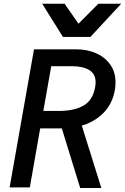

<svg xmlns="http://www.w3.org/2000/svg" viewBox="-20 -984 656 1008"><path d="M158.5 -725H381.5Q436.5 -725 483.2 -705Q530 -685 558.2 -645.8Q586.5 -606.5 586.5 -551Q586.5 -530.5 583 -511Q570 -439 524 -392Q478 -345 409.5 -324.5L512 3H401L304.5 -310H191L136.5 0H30.5ZM479.5 -526.5Q482 -540.5 482 -551Q482 -596.5 448 -616.5Q414 -636.5 358 -636.5H249L207.5 -401.5H289Q368 -401.5 417.5 -429Q467 -456.5 479.5 -526.5ZM201.5 -964.5H319L392 -859.5L496.5 -964.5H616.5L454.5 -790H310.5Z"/></svg>

Font: JuliaMono MediumItalic
Style: Regular
Weight: 500
Italic angle: -9°
Monospace: yes
Designer: cormullion
Foundry: corm
Version: Version 0.049; ttfautohint (v1.8.4)